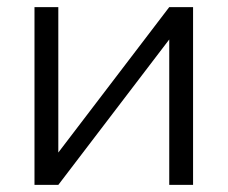

<svg xmlns="http://www.w3.org/2000/svg" viewBox="-20 -520 640 540"><path d="M77 0H144L456 -409V0H523V-500H456L144 -91V-500H77Z"/></svg>

Font: LT Wave Mono Light
Style: Regular
Weight: 300
Designer: Daniel Lyons
Version: Version 2.5 (Glyphs App)